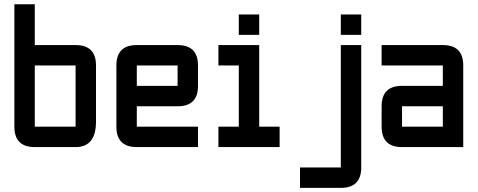

<svg xmlns="http://www.w3.org/2000/svg" viewBox="-20 -704 2286 919"><path d="M48.8 -683.6H146.5V-488.3H341.8Q439.5 -488.3 439.5 -390.6V-122.1Q439.5 0 341.8 0H146.5Q48.8 0 48.8 -97.7ZM341.8 -390.6H146.5V-97.7H341.8Z M634.8 -488.3H830.1Q927.7 -488.3 927.7 -390.6V-293Q927.7 -195.3 830.1 -195.3H634.8V-97.7H927.7V0H634.8Q537.1 0 537.1 -97.7V-390.6Q537.1 -488.3 634.8 -488.3ZM830.1 -390.6H634.8V-293H830.1Z M1123 -537.1V-634.8H1220.7V-537.1ZM1025.4 0V-97.7H1123V-390.6H1025.4V-488.3H1220.7V-97.7H1318.4V0Z M1611.3 -488.3H1709V97.7Q1709 195.3 1611.3 195.3H1416V97.7H1611.3ZM1611.3 -537.1V-634.8H1709V-537.1Z M2197.3 0H1904.3Q1806.6 0 1806.6 -97.7V-195.3Q1806.6 -293 1904.3 -293H2099.6V-390.6H1806.6V-488.3H2099.6Q2197.3 -488.3 2197.3 -390.6ZM1904.3 -97.7H2099.6V-195.3H1904.3Z"/></svg>

Font: BabelStone Runic Beorhtnoth
Style: Regular
Weight: 400
Designer: Andrew West
Foundry: BabelStone
Version: Version 7.004;November 9, 2023